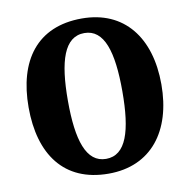

<svg xmlns="http://www.w3.org/2000/svg" viewBox="-81 -806 888 896"><g transform="rotate(-10 362.5 -357.5)"><path d="M363 10C565 10 677 -137 677 -358C677 -580 565 -725 364 -725C151 -725 48 -580 48 -359C48 -137 151 10 363 10ZM363 -60C269 -60 234 -170 234 -358C234 -546 269 -656 364 -656C458 -656 492 -546 492 -358C492 -170 458 -60 363 -60Z"/></g></svg>

Font: Noto Serif Georgian Condensed Black
Style: Regular
Weight: 900
Width: 3
Designer: Monotype Design Team, Akaki Razmadze
Foundry: Google LLC
Version: Version 2.003